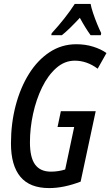

<svg xmlns="http://www.w3.org/2000/svg" viewBox="-20 -951 564 981"><path d="M231 10Q132 10 84 -48Q36 -106 36 -218Q36 -320 60 -411.5Q84 -503 128 -573.5Q172 -644 233.5 -684.5Q295 -725 370 -725Q416 -725 456 -712.5Q496 -700 524 -680L479 -600Q424 -641 362 -641Q310 -641 267.5 -603.5Q225 -566 195 -504.5Q165 -443 149 -369.5Q133 -296 133 -224Q133 -146 159.5 -110Q186 -74 240 -74Q278 -74 313 -85L359 -302H274L291 -383H469L392 -23Q306 10 231 10ZM244 -781Q314 -857 362 -931H443Q446 -913 455.5 -884.5Q465 -856 476.5 -828Q488 -800 497 -782L495 -771H443Q430 -789 416 -811.5Q402 -834 388 -860Q363 -833 339.5 -810Q316 -787 296 -771H242Z"/></svg>

Font: Noto Sans ExtraCondensed Medium
Style: Italic
Weight: 500
Width: 2
Italic angle: -12°
Designer: Monotype Design Team
Foundry: Monotype Imaging Inc.
Version: Version 2.013; ttfautohint (v1.8.4.7-5d5b)